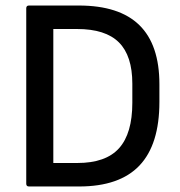

<svg xmlns="http://www.w3.org/2000/svg" viewBox="-20 -675 653 695"><path d="M85 0Q75 0 75 -10V-645Q75 -655 85 -655H265Q412 -655 484.5 -584Q557 -513 557 -370V-306Q557 -152 485 -76Q413 0 266 0ZM173 -85H260Q363 -85 411 -138.5Q459 -192 459 -303V-372Q459 -473 410.5 -521.5Q362 -570 259 -570H173Z"/></svg>

Font: Sofia Sans Semi Condensed SemiBold
Style: Regular
Weight: 600
Designer: Botio Nikoltchev, Ani Petrova
Foundry: lettersoup
Version: Version 4.100